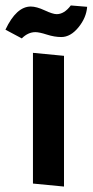

<svg xmlns="http://www.w3.org/2000/svg" viewBox="-52 -671 340 705"><path d="M69 -477 183 -466V14L69 3ZM208 -651 268 -646Q265 -606 236 -570.5Q207 -535 173 -535Q148 -535 120 -544Q92 -553 78 -553Q51 -553 28 -530L-32 -562Q8 -647 61 -647Q82 -647 112 -633Q142 -619 156 -619Q184 -619 208 -651Z"/></svg>

Font: Boogaloo
Style: Regular
Weight: 400
Designer: John Vargas Beltran
Foundry: John Vargas Beltran
Version: Version 1.001